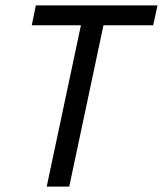

<svg xmlns="http://www.w3.org/2000/svg" viewBox="-20 -687 600 707"><path d="M235 0H152L278 -594H97L112 -667H560L544 -594H361Z"/></svg>

Font: Epunda Sans
Style: Italic
Weight: 400
Italic angle: -12.0243°
Designer: Simon Atzbach
Foundry: typofactur
Version: Version 2.204; ttfautohint (v1.8.4.7-5d5b)